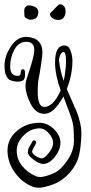

<svg xmlns="http://www.w3.org/2000/svg" viewBox="-20 -570 423 896"><path d="M140 -335Q140 -375 103.5 -375Q67 -375 47 -338Q27 -301 27.5 -258.5Q28 -216 62 -216Q71 -216 74 -220.5Q77 -225 77 -234Q77 -243 82 -245.5Q87 -248 92 -246Q97 -243 97 -224.5Q97 -206 90.5 -197.5Q84 -189 62 -189Q40 -189 22 -199Q1 -216 1 -262Q1 -308 30.5 -353Q60 -398 103 -398Q178 -395 178 -323Q178 -311 171 -265Q164 -219 161 -206Q156 -184 156 -141Q156 -71 187 -71Q226 -71 259 -139Q260 -141 263 -149Q237 -221 237 -278Q237 -358 281 -358Q300 -358 309 -334Q318 -310 318 -287Q318 -221 292 -155L291 -156Q297 -141 313.5 -104.5Q330 -68 338 -49Q360 8 360 53Q358 121 347 161.5Q336 202 303 238.5Q270 275 227.5 290.5Q185 306 163.5 306Q142 306 127 299Q80 279 47.5 232.5Q15 186 15 132Q15 78 59.5 40.5Q104 3 164 3Q201 3 231.5 32.5Q262 62 262 95.5Q262 129 236 162Q210 195 181 195Q163 195 136.5 175Q110 155 110 140Q110 125 120 109.5Q130 94 132.5 88Q135 82 144.5 87Q154 92 142 110.5Q130 129 130 138Q130 147 147 158Q164 169 176 169Q188 169 208 143.5Q228 118 228 96.5Q228 75 208 52Q188 29 165 29Q124 29 91 61.5Q58 94 58 133.5Q58 173 83.5 204.5Q109 236 147 252Q155 256 169.5 256Q184 256 216 244.5Q248 233 265 214Q325 152 325 88Q325 27 319.5 4Q314 -19 306 -40Q298 -61 289 -84.5Q280 -108 276 -120Q232 -39 188 -39Q187 -39 186 -39Q147 -39 123 -85.5Q99 -132 99 -172Q99 -188 109 -216Q140 -308 140 -335ZM277 -192Q288 -242 288 -284.5Q288 -327 277 -327Q264 -327 257 -302Q254 -293 255 -284H256Q260 -244 277 -192ZM259 -550Q277 -550 284 -532Q286 -524 286 -515Q286 -506 282 -496Q274 -477 252 -477Q230 -477 218.5 -491Q207 -505 221 -515Q223 -517 232 -526Q253 -550 259 -550ZM159 -512Q159 -510 158 -507Q155 -478 121 -478Q115 -478 105 -483.5Q95 -489 94 -495L93 -520Q93 -531 99.5 -538Q106 -545 114 -545Q122 -545 129 -543Q159 -536 159 -512Z"/></svg>

Font: Ruge Boogie
Style: Regular
Weight: 400
Version: Version 1.003